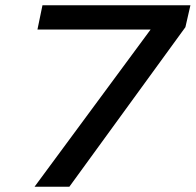

<svg xmlns="http://www.w3.org/2000/svg" viewBox="-20 -708 742 728"><path d="M111 0 551 -596H122L141 -688H702L683 -605L243 0Z"/></svg>

Font: Saira Expanded Medium
Style: Italic
Weight: 500
Width: 7
Italic angle: -12°
Designer: Hector Gatti with collaboration of the Omnibus-Type team
Foundry: Omnibus-Type
Version: Version 1.101